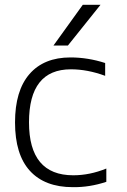

<svg xmlns="http://www.w3.org/2000/svg" viewBox="-20 -774 532 805"><path d="M327.1 -753.9H401.4L264.6 -583H204.1ZM287.1 -39.1Q356.4 -39.1 425.8 -67.4V-11.7Q355.5 11.7 285.2 10.7Q168 10.7 105.5 -57.6Q43 -126 43 -260.7Q43 -393.6 103.5 -463.4Q164.1 -533.2 275.4 -533.2Q348.6 -533.2 420.9 -509.8V-456.1Q346.7 -483.4 277.3 -483.4Q101.6 -483.4 101.6 -261.2Q101.6 -39.1 287.1 -39.1Z"/></svg>

Font: Gen Shin Gothic Light
Style: Regular
Weight: 200
Designer: [Source Han Sans]
Ryoko NISHIZUKA  (kana & ideographs); Paul D. Hunt (Latin, Greek & Cyrillic); Wenlong ZHANG  (bopomofo
Version: Version 1.002.20150607